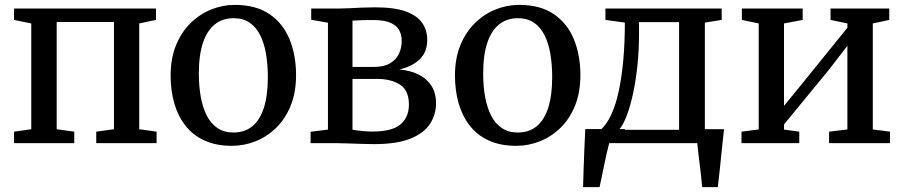

<svg xmlns="http://www.w3.org/2000/svg" viewBox="-20 -586 3700 786"><path d="M37.5 0V-47L108 -57V-490L37.5 -504.5V-551H618.5V-504.5L550 -490V-57L621 -47V0H374V-47L446.5 -57V-496H212V-57L284 -47V0Z M678.5 -276.5Q678.5 -346.5 700.5 -400.5Q722.5 -454.5 760 -491.2Q797.5 -528 844.2 -547Q891 -566 941 -566Q1028 -566 1083.5 -528Q1139 -490 1165.5 -424.8Q1192 -359.5 1192 -278.5Q1192 -208 1170.2 -154Q1148.5 -100 1111 -63.2Q1073.5 -26.5 1026.5 -7.8Q979.5 11 929.5 11Q864.5 11 817 -10.8Q769.5 -32.5 739 -71.8Q708.5 -111 693.5 -163.2Q678.5 -215.5 678.5 -276.5ZM936 -43.5Q981 -43.5 1012.2 -68.5Q1043.5 -93.5 1060 -144Q1076.5 -194.5 1076.5 -270Q1076.5 -321.5 1069 -365.5Q1061.5 -409.5 1045 -442.2Q1028.5 -475 1001.8 -493.2Q975 -511.5 936 -511.5Q891.5 -511.5 859.8 -486.5Q828 -461.5 811 -411.2Q794 -361 794 -284.5Q794 -233 802 -189Q810 -145 826.8 -112.2Q843.5 -79.5 870.8 -61.5Q898 -43.5 936 -43.5Z M1511.5 4Q1488 4 1458.2 3Q1428.5 2 1401 1Q1373.5 0 1357 0H1251.5V-46.5L1322.5 -55.5V-493L1254 -505V-551H1365Q1382 -551 1407.8 -552.2Q1433.5 -553.5 1462.2 -554.8Q1491 -556 1516 -556Q1595.5 -556 1642 -538.8Q1688.5 -521.5 1708.8 -491.5Q1729 -461.5 1729 -423.5Q1729 -372 1697.5 -342.5Q1666 -313 1614.5 -301.5Q1661.5 -297.5 1695 -280.2Q1728.5 -263 1746.8 -233.8Q1765 -204.5 1765 -163.5Q1765 -116.5 1740 -78.5Q1715 -40.5 1659.5 -18.2Q1604 4 1511.5 4ZM1504 -47.5Q1585.5 -47.5 1619.8 -77Q1654 -106.5 1654 -157.5Q1654 -216 1617.5 -239.5Q1581 -263 1523 -263H1423V-55Q1430.5 -53.5 1443.5 -51.8Q1456.5 -50 1472.2 -48.8Q1488 -47.5 1504 -47.5ZM1423 -312H1510.5Q1552 -312 1577 -327Q1602 -342 1613.2 -366.2Q1624.5 -390.5 1624.5 -418Q1624.5 -443.5 1614 -462.8Q1603.5 -482 1578 -493Q1552.5 -504 1506.5 -504Q1485 -504 1463.5 -503.5Q1442 -503 1423 -501.5Z M1842.5 -276.5Q1842.5 -346.5 1864.5 -400.5Q1886.5 -454.5 1924 -491.2Q1961.5 -528 2008.2 -547Q2055 -566 2105 -566Q2192 -566 2247.5 -528Q2303 -490 2329.5 -424.8Q2356 -359.5 2356 -278.5Q2356 -208 2334.2 -154Q2312.5 -100 2275 -63.2Q2237.5 -26.5 2190.5 -7.8Q2143.5 11 2093.5 11Q2028.5 11 1981 -10.8Q1933.5 -32.5 1903 -71.8Q1872.5 -111 1857.5 -163.2Q1842.5 -215.5 1842.5 -276.5ZM2100 -43.5Q2145 -43.5 2176.2 -68.5Q2207.5 -93.5 2224 -144Q2240.5 -194.5 2240.5 -270Q2240.5 -321.5 2233 -365.5Q2225.5 -409.5 2209 -442.2Q2192.5 -475 2165.8 -493.2Q2139 -511.5 2100 -511.5Q2055.5 -511.5 2023.8 -486.5Q1992 -461.5 1975 -411.2Q1958 -361 1958 -284.5Q1958 -233 1966 -189Q1974 -145 1990.8 -112.2Q2007.5 -79.5 2034.8 -61.5Q2062 -43.5 2100 -43.5Z M2419 0V-53.5H2437.5Q2463 -75 2482 -116Q2501 -157 2513.2 -214.2Q2525.5 -271.5 2531.8 -342.2Q2538 -413 2538 -493.5L2458.5 -504.5V-551H2934.5V-504.5L2865.5 -493.5V0ZM2514 -54.5H2760V-495.5H2596V-447.5Q2596 -383 2589.8 -321.2Q2583.5 -259.5 2572.2 -206.2Q2561 -153 2546 -113.5Q2531 -74 2514 -54.5ZM2367 180Q2368 145 2369.2 105.5Q2370.5 66 2372.2 24.5Q2374 -17 2376 -57.5H2539.5L2475.5 -6Q2470.5 11.5 2464.5 38Q2458.5 64.5 2452.5 93.2Q2446.5 122 2441.8 145.5Q2437 169 2434.5 180ZM2854.5 180Q2853 159.5 2850.2 135.8Q2847.5 112 2844.5 87.8Q2841.5 63.5 2838.8 40.8Q2836 18 2834.5 0L2790.5 -57H2944Q2942 -37 2939.2 -13.2Q2936.5 10.5 2934 36.2Q2931.5 62 2928.8 87.5Q2926 113 2923.5 136.8Q2921 160.5 2918.5 180Z M3015.5 0V-47L3086 -56V-490L3017 -504.5V-551H3266V-504.5L3189.5 -490V-152.5L3260.5 -239.5L3449 -472.5V-490L3380 -504.5V-551H3620.5V-504.5L3553 -490V-56L3623.5 -47V0H3374V-47L3449 -56V-398.5L3373 -300L3189.5 -76.5V-55.5L3252 -47V0Z"/></svg>

Font: Merriweather 28pt
Style: Regular
Weight: 400
Version: Version 2.100